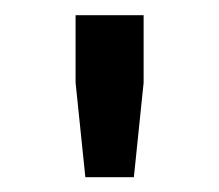

<svg xmlns="http://www.w3.org/2000/svg" viewBox="-20 -663 290 254"><path d="M80 -642.9H170V-553.6L157.1 -428.6H92.9L80 -553.6Z"/></svg>

Font: Aire Exterior
Style: Regular
Weight: 400
Width: 4
Designer: Jayvee Enaguas (HarvettFox96)
Version: 20190503.02